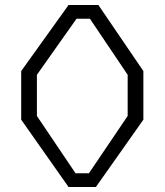

<svg xmlns="http://www.w3.org/2000/svg" viewBox="-20 -750 660 770"><path d="M255 0H364.5L555 -270V-465L374.5 -730H255L65 -465V-270ZM128 -285V-450L287 -675H340.5L492 -450V-285L336.5 -55H283Z"/></svg>

Font: Monaspace Krypton ExtraLight
Style: Regular
Weight: 200
Designer: Riley Cran & the Lettermatic Team
Foundry: Lettermatic
Version: Version 1.101 (Monaspace Krypton)